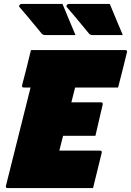

<svg xmlns="http://www.w3.org/2000/svg" viewBox="-20 -954 665 974"><path d="M297 -934Q314 -893 330 -854.5Q346 -816 363 -776H212Q198 -776 192 -783Q169 -811 151.5 -832Q134 -853 117 -873.5Q100 -894 79 -918Q75 -923 79 -928.5Q83 -934 89 -934ZM537 -934Q554 -893 570 -854.5Q586 -816 603 -776H452Q438 -776 432 -783Q409 -811 391.5 -832Q374 -853 357 -873.5Q340 -894 319 -918Q315 -923 319 -928.5Q323 -934 329 -934ZM18 0Q8 0 10 -11L135 -510H100Q95 -510 93 -513.5Q91 -517 92 -521Q105 -570 115 -610.5Q125 -651 137 -700H616Q621 -700 623.5 -696.5Q626 -693 624 -689Q612 -640 602 -599.5Q592 -559 579 -510H361Q359 -502 357 -494Q350 -466 342 -435H493Q498 -435 500 -431.5Q502 -428 501 -424Q492 -384 482.5 -344.5Q473 -305 464 -265H300Q295 -246 290.5 -227.5Q286 -209 281 -190H487Q492 -190 495 -187Q498 -184 496 -179Q485 -134 474 -89.5Q463 -45 452 0Z"/></svg>

Font: Recursive Sn Lnr St XBk
Style: Italic
Weight: 1000
Italic angle: -15°
Version: Version 1.079;hotconv 1.0.112;makeotfexe 2.5.65598; ttfautoh